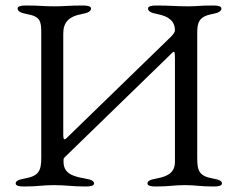

<svg xmlns="http://www.w3.org/2000/svg" viewBox="-20 -673 843 698"><path d="M210 -551C210 -590 228 -613 278 -622C301 -626 311 -633 311 -642C311 -650 299 -653 282 -653C228 -653 217 -650 176 -650C136 -650 127 -653 73 -653C56 -653 44 -650 44 -642C44 -633 54 -626 77 -622C127 -613 130 -597 130 -551V-99C130 -51 120 -33 70 -24C47 -20 37 -15 37 -6C37 2 49 5 66 5C120 5 133 0 176 0C222 0 239 5 293 5C310 5 322 2 322 -6C322 -15 312 -20 289 -24C243 -32 211 -43 211 -85C211 -97 210 -96 218 -104L606 -481C608 -483 611 -485 612 -485C616 -485 616 -477 616 -434V-85C616 -46 591 -32 549 -24C526 -20 516 -15 516 -6C516 2 528 5 545 5C599 5 610 0 652 0C693 0 704 5 758 5C775 5 787 2 787 -6C787 -15 777 -20 754 -24C704 -33 697 -51 697 -100V-552C697 -590 702 -613 752 -622C775 -626 785 -633 785 -642C785 -650 773 -653 756 -653C702 -653 699 -650 663 -650C618 -650 601 -653 547 -653C530 -653 518 -650 518 -642C518 -633 528 -626 551 -622C594 -614 616 -596 616 -562C616 -557 611 -549 601 -539L221 -170C214 -163 210 -167 210 -181Z"/></svg>

Font: EB Garamond SC 08
Style: Regular
Weight: 400
Version: Version 0.016